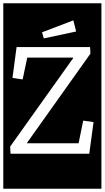

<svg xmlns="http://www.w3.org/2000/svg" viewBox="-32 -937 638 1170"><path d="M-12 213V-917H586V213ZM235 -703 432 -745 415 -813 224 -740ZM32 0H512L538 -193L475 -202L447 -64H133V-67L519 -610L517 -650H69L44 -462L106 -453L134 -586H414V-583L30 -44Z"/></svg>

Font: Zilla Slab Highlight Regular
Style: Regular
Weight: 400
Designer: Typotheque Type Foundry
Foundry: Typotheque type foundry
Version: Version 1.1; 2017; ttfautohint (v1.6)